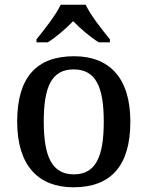

<svg xmlns="http://www.w3.org/2000/svg" viewBox="-20 -786 627 816"><path d="M135 -619V-606H183C218 -628 261 -665 291 -696C321 -665 364 -628 400 -606H447V-619C416 -657 365 -721 344 -766H238C217 -721 166 -657 135 -619ZM292 10C451 10 534 -81 534 -269C534 -457 443 -547 295 -547C135 -547 53 -457 53 -269C53 -81 144 10 292 10ZM294 -45C200 -45 166 -122 166 -269C166 -417 199 -491 293 -491C387 -491 421 -417 421 -269C421 -122 388 -45 294 -45Z"/></svg>

Font: Noto Serif Medium
Style: Regular
Weight: 500
Designer: Monotype Design Team
Foundry: Monotype Imaging Inc.
Version: Version 2.013